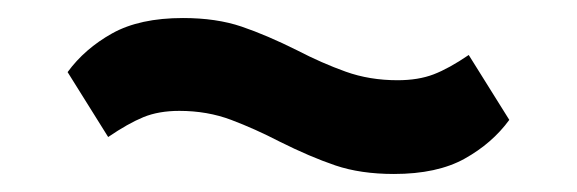

<svg xmlns="http://www.w3.org/2000/svg" viewBox="-20 -412 640 213"><path d="M417 -219Q380 -219 352 -228.5Q324 -238 290 -255Q263 -269 236.5 -279Q210 -289 179 -289Q156 -289 139 -282Q122 -275 100 -260L55 -332Q74 -358 104.5 -375Q135 -392 183 -392Q220 -392 248 -382.5Q276 -373 310 -356Q337 -342 363.5 -332.5Q390 -323 421 -323Q444 -323 461 -329.5Q478 -336 500 -351L545 -279Q526 -253 495.5 -236Q465 -219 417 -219Z"/></svg>

Font: IBM Plex Sans KR SemiBold
Style: Regular
Weight: 600
Designer: Mike Abbink; Paul van der Laan; Pieter van Rosmalen; Wujin Sim; Chorong Kim; Dohee Lee;
Foundry: Sandoll Inc.
Version: Version 1.000